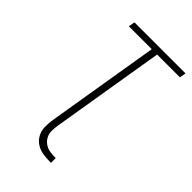

<svg xmlns="http://www.w3.org/2000/svg" viewBox="-269 -832 1114 1114"><g transform="rotate(45 288.0 -275.5)"><path d="M378 184V145Q354 145 330.5 141.5Q307 138 288.5 125Q270 112 259.5 92Q249 72 249.5 48Q250 24 254 0L369 -696H556L563 -735H144L137 -696H325L210 0Q205 31 205.5 62Q206 93 220.5 119Q235 145 260 160.5Q285 176 315.5 180Q346 184 378 184Z"/></g></svg>

Font: Iosevka Sparkle XLtObl
Style: Regular
Weight: 200
Italic angle: -9°
Designer: Belleve Invis
Foundry: Belleve Invis
Version: Version 4.5.0; ttfautohint (v1.8.3)